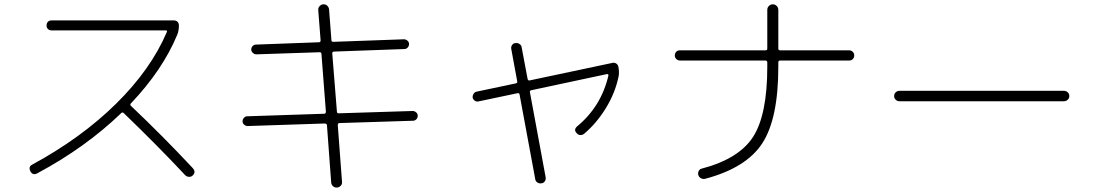

<svg xmlns="http://www.w3.org/2000/svg" viewBox="-20 -802 5040 884"><path d="M151.4 -3.9Q131.8 6.8 120.1 -12.7Q109.4 -34.2 127.9 -43.9Q353.5 -166 514.2 -324.2Q674.8 -482.4 748 -654.3Q752 -662.1 743.2 -662.1H216.8Q207 -662.1 200.7 -668.5Q194.3 -674.8 194.3 -685.1Q194.3 -695.3 200.7 -701.7Q207 -708 216.8 -708H781.2Q791 -708 797.4 -701.7Q803.7 -695.3 803.7 -684.6Q803.7 -660.2 795.9 -641.6Q728.5 -479.5 583 -326.2Q577.1 -320.3 583 -314.5Q732.4 -172.9 867.2 -28.3Q883.8 -9.8 867.2 5.9Q860.4 12.7 850.1 12.2Q839.8 11.7 833 4.9Q702.1 -134.8 549.8 -281.2Q543.9 -287.1 538.1 -281.2Q374 -123 151.4 -3.9Z M1120.1 -221.7Q1111.3 -221.7 1104 -228Q1096.7 -234.4 1096.7 -243.2Q1096.7 -252 1103 -259.3Q1109.4 -266.6 1118.2 -266.6L1472.7 -278.3Q1479.5 -278.3 1480.5 -287.1L1460 -553.7Q1460 -561.5 1451.2 -561.5L1160.2 -551.8Q1151.4 -551.8 1144 -558.6Q1136.7 -565.4 1136.7 -574.2Q1136.7 -583 1143.1 -589.8Q1149.4 -596.7 1158.2 -596.7L1448.2 -607.4Q1456.1 -607.4 1456.1 -616.2L1445.3 -754.9Q1444.3 -765.6 1451.2 -773.4Q1458 -781.2 1467.8 -782.2Q1478.5 -783.2 1486.3 -775.9Q1494.1 -768.6 1495.1 -758.8L1505.9 -617.2Q1505.9 -609.4 1514.6 -609.4L1839.8 -621.1Q1848.6 -621.1 1856 -614.7Q1863.3 -608.4 1863.3 -599.1Q1863.3 -589.8 1856.9 -583Q1850.6 -576.2 1841.8 -576.2L1517.6 -564.5Q1509.8 -564.5 1509.8 -555.7L1531.2 -288.1Q1531.2 -280.3 1540 -280.3L1879.9 -291Q1888.7 -291 1896 -284.7Q1903.3 -278.3 1903.3 -269Q1903.3 -259.8 1897 -252.9Q1890.6 -246.1 1881.8 -246.1L1543 -235.4Q1535.2 -235.4 1535.2 -225.6L1554.7 35.2Q1555.7 45.9 1548.8 53.2Q1542 60.5 1532.2 61.5Q1521.5 62.5 1513.7 55.7Q1505.9 48.8 1504.9 39.1L1485.4 -224.6Q1485.4 -232.4 1475.6 -233.4Z M2182.6 -335Q2173.8 -333 2166 -338.4Q2158.2 -343.8 2156.2 -352.5Q2155.3 -361.3 2160.2 -369.6Q2165 -377.9 2173.8 -379.9L2354.5 -418Q2363.3 -419.9 2361.3 -427.7L2334 -576.2Q2332 -585.9 2337.4 -594.2Q2342.8 -602.5 2352.5 -603.5Q2362.3 -605.5 2371.6 -599.6Q2380.9 -593.8 2381.8 -584L2409.2 -438.5Q2411.1 -430.7 2418 -431.6L2800.8 -512.7Q2809.6 -514.6 2817.4 -509.3Q2825.2 -503.9 2827.1 -495.1Q2832 -469.7 2828.1 -450.2Q2812.5 -374 2769.5 -304.2Q2726.6 -234.4 2669.9 -186.5Q2662.1 -179.7 2651.9 -180.2Q2641.6 -180.7 2634.8 -189.5Q2620.1 -204.1 2636.7 -219.7Q2748 -311.5 2781.2 -454.1Q2782.2 -457 2779.8 -459.5Q2777.3 -461.9 2774.4 -460.9L2426.8 -386.7Q2418 -384.8 2419.9 -377L2492.2 13.7Q2494.1 23.4 2488.8 32.2Q2483.4 41 2472.7 42Q2462.9 43.9 2454.1 38.1Q2445.3 32.2 2444.3 22.5L2372.1 -367.2Q2371.1 -374 2363.3 -373Z M3110.4 -523.4Q3100.6 -523.4 3093.8 -530.3Q3086.9 -537.1 3086.9 -546.9Q3086.9 -556.6 3093.3 -563.5Q3099.6 -570.3 3110.4 -570.3H3504.9Q3512.7 -570.3 3512.7 -578.1V-756.8Q3512.7 -767.6 3520.5 -774.9Q3528.3 -782.2 3538.1 -782.2Q3547.9 -782.2 3555.7 -774.9Q3563.5 -767.6 3563.5 -756.8V-578.1Q3563.5 -570.3 3572.3 -570.3H3889.6Q3899.4 -570.3 3906.2 -563.5Q3913.1 -556.6 3913.1 -546.9Q3913.1 -537.1 3906.7 -530.3Q3900.4 -523.4 3889.6 -523.4H3572.3Q3563.5 -523.4 3563.5 -514.6V-495.1Q3563.5 -254.9 3489.3 -141.6Q3415 -28.3 3225.6 21.5Q3215.8 23.4 3207 18.6Q3198.2 13.7 3195.3 3.9Q3192.4 -4.9 3196.8 -14.2Q3201.2 -23.4 3210 -25.4Q3381.8 -70.3 3447.3 -171.9Q3512.7 -273.4 3512.7 -495.1V-514.6Q3512.7 -522.5 3504.9 -523.4Z M4121.1 -335.9Q4111.3 -335.9 4104 -342.8Q4096.7 -349.6 4096.7 -359.9Q4096.7 -370.1 4104 -377Q4111.3 -383.8 4121.1 -383.8H4878.9Q4888.7 -383.8 4896 -377Q4903.3 -370.1 4903.3 -359.9Q4903.3 -349.6 4896 -342.8Q4888.7 -335.9 4878.9 -335.9Z"/></svg>

Font: Rounded-X Mgen+ 1mn light
Style: Regular
Weight: 200
Designer: [Source Han Sans]
Ryoko NISHIZUKA  (kana & ideographs); Paul D. Hunt (Latin, Greek & Cyrillic); Wenlong ZHANG  (bopomofo
Version: Version 1.059.20150602